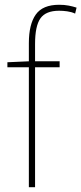

<svg xmlns="http://www.w3.org/2000/svg" viewBox="-20 -785 341 805"><path d="M230 -503H127V0H101V-503H11V-524L101 -528V-604Q101 -683 130 -724Q159 -765 228 -765Q250 -765 268 -761.5Q286 -758 301 -753L295 -728Q280 -735 262 -737.5Q244 -740 228 -740Q172 -740 149.5 -708Q127 -676 127 -601V-528H230Z"/></svg>

Font: Noto Sans Thai SemCond Thin
Style: Regular
Weight: 100
Width: 4
Designer: Monotype Design Team
Foundry: Monotype Imaging Inc.
Version: Version 2.002; ttfautohint (v1.8.4.7-5d5b)